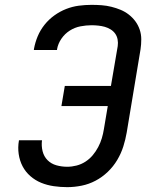

<svg xmlns="http://www.w3.org/2000/svg" viewBox="-20 -763 640 791"><path d="M257 8Q229 8 201.5 4Q174 0 149.5 -10Q125 -20 105 -37.5Q85 -55 73 -78Q61 -101 57 -128.5Q53 -156 58 -184Q58 -184 58 -184.5Q58 -185 58 -185H153Q153 -185 153 -185Q153 -185 153 -185Q150 -162 155.5 -140Q161 -118 176 -103Q191 -88 212.5 -82Q234 -76 257 -76Q276 -76 295.5 -81Q315 -86 332 -97Q349 -108 362 -123.5Q375 -139 384.5 -157Q394 -175 399.5 -193.5Q405 -212 408 -231L424 -326H233L247 -409H437L465 -573Q467 -587 464.5 -600.5Q462 -614 454.5 -624.5Q447 -635 435.5 -642Q424 -649 411.5 -652.5Q399 -656 385 -657.5Q371 -659 357 -659Q335 -659 311.5 -654.5Q288 -650 267.5 -637Q247 -624 233 -603.5Q219 -583 215 -560Q215 -559 215 -558.5Q215 -558 215 -557H119Q120 -558 120 -559.5Q120 -561 120 -562Q125 -589 135.5 -614Q146 -639 163.5 -661Q181 -683 204 -699.5Q227 -716 252.5 -726Q278 -736 304.5 -739.5Q331 -743 357 -743Q378 -743 398.5 -741.5Q419 -740 439 -735Q459 -730 477 -722.5Q495 -715 510.5 -703Q526 -691 537.5 -675.5Q549 -660 555.5 -641Q562 -622 562 -601Q562 -580 559 -560L502 -217Q497 -188 488 -159.5Q479 -131 463 -104Q447 -77 424 -55Q401 -33 373.5 -18.5Q346 -4 316 2Q286 8 257 8Z"/></svg>

Font: Iosevka Curly MdExObl
Style: Regular
Weight: 500
Width: 7
Italic angle: -9°
Monospace: yes
Designer: Belleve Invis
Foundry: Belleve Invis
Version: Version 11.1.0; ttfautohint (v1.8.3)